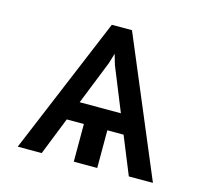

<svg xmlns="http://www.w3.org/2000/svg" viewBox="-83 -621 765 714"><g transform="rotate(15 300.0 -264.0)"><path d="M411.1 -145 470.2 0H563L340.8 -528.3H263.2L42.5 0H134.8L192.4 -145H258.3V0H348.6V-145ZM222.2 -219.2 289.1 -386.7 301.3 -426.8 313 -386.7 380.9 -219.2Z"/></g></svg>

Font: Roboto Mono
Style: Regular
Weight: 400
Monospace: yes
Designer: Google
Version: Version 3.000